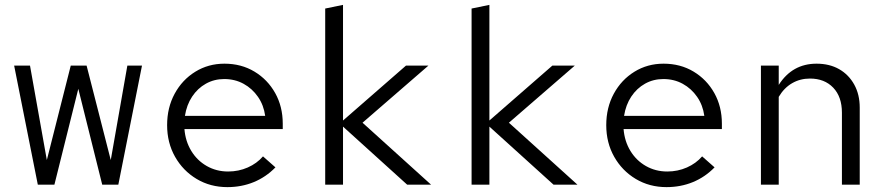

<svg xmlns="http://www.w3.org/2000/svg" viewBox="-20 -757 3640 787"><path d="M135 0 38 -488H103L172 -101L270 -488H335L434 -101L502 -488H562L465 0H399L301 -393L203 0Z M912 10Q842 10 786 -23.5Q730 -57 697.5 -114.5Q665 -172 665 -244Q665 -316 696 -373Q727 -430 780.5 -463Q834 -496 900 -496Q969 -496 1023 -463.5Q1077 -431 1108 -375.5Q1139 -320 1139 -250V-228H736Q740 -178 764 -138.5Q788 -99 827.5 -76.5Q867 -54 915 -54Q958 -54 995.5 -70.5Q1033 -87 1058 -116L1109 -71Q1070 -31 1020 -10.5Q970 10 912 10ZM738 -282H1067Q1061 -326 1037.5 -360Q1014 -394 978.5 -413.5Q943 -433 899 -433Q858 -433 824 -414Q790 -395 767.5 -361Q745 -327 738 -282Z M1313 0V-722L1386 -737V-263L1644 -488H1736L1466 -254L1747 0H1649L1386 -238V0Z M1913 0V-722L1986 -737V-263L2244 -488H2336L2066 -254L2347 0H2249L1986 -238V0Z M2712 10Q2642 10 2586 -23.5Q2530 -57 2497.5 -114.5Q2465 -172 2465 -244Q2465 -316 2496 -373Q2527 -430 2580.5 -463Q2634 -496 2700 -496Q2769 -496 2823 -463.5Q2877 -431 2908 -375.5Q2939 -320 2939 -250V-228H2536Q2540 -178 2564 -138.5Q2588 -99 2627.5 -76.5Q2667 -54 2715 -54Q2758 -54 2795.5 -70.5Q2833 -87 2858 -116L2909 -71Q2870 -31 2820 -10.5Q2770 10 2712 10ZM2538 -282H2867Q2861 -326 2837.5 -360Q2814 -394 2778.5 -413.5Q2743 -433 2699 -433Q2658 -433 2624 -414Q2590 -395 2567.5 -361Q2545 -327 2538 -282Z M3099 0V-488H3172V-409Q3227.6 -496 3327 -496Q3380.2 -496 3419.6 -473.5Q3459 -451 3481.5 -410.3Q3504 -369.6 3504 -316V0H3431V-295Q3431 -360.4 3395.3 -397.7Q3359.5 -435 3300 -435Q3259.7 -435 3226.9 -416Q3194 -397 3172 -360V0Z"/></svg>

Font: Red Hat Mono
Style: Regular
Weight: 300
Monospace: yes
Designer: Pentagram, MCKL
Foundry: Pentagram, MCKL
Version: Version 1.023